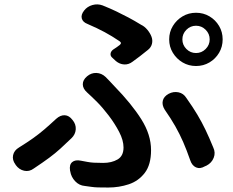

<svg xmlns="http://www.w3.org/2000/svg" viewBox="-20 -789 1040 858"><path d="M795 -613Q795 -588 813 -570Q831 -552 856 -552Q881 -552 899 -570Q917 -588 917 -613Q917 -638 899 -656Q881 -674 856 -674Q831 -674 813 -656Q795 -638 795 -613ZM736 -613Q736 -646 752.5 -673Q769 -700 796 -716Q823 -732 856 -732Q889 -732 916 -716Q943 -700 959 -673Q975 -646 975 -613Q975 -580 959 -553Q943 -526 916 -510Q889 -494 856 -494Q823 -494 796 -510Q769 -526 752.5 -553Q736 -580 736 -613ZM483 -530Q473 -538 474 -548.5Q475 -559 485 -567Q493 -572 501.5 -578Q510 -584 515 -588Q526 -597 514 -605Q480 -628 447.5 -645.5Q415 -663 371 -682Q350 -690 345.5 -706.5Q341 -723 356 -742Q370 -760 393 -766.5Q416 -773 438 -765Q473 -751 500 -738Q527 -725 553.5 -711Q580 -697 611 -678Q626 -671 638.5 -656Q651 -641 657 -625Q663 -609 659 -593Q655 -577 641 -566Q625 -553 605 -537.5Q585 -522 572 -513Q555 -500 535 -501Q515 -502 498 -516ZM293 -27Q289 -53 302.5 -64.5Q316 -76 341 -71Q358 -68 370.5 -65.5Q383 -63 399 -62Q415 -61 441 -61Q479 -61 505.5 -76.5Q532 -92 532 -130Q532 -162 512.5 -199.5Q493 -237 465.5 -273Q438 -309 414 -333Q404 -343 390.5 -356Q377 -369 369 -376Q350 -393 350 -412.5Q350 -432 369 -448Q388 -464 411 -463Q434 -462 452 -445Q458 -439 469.5 -427Q481 -415 491 -404Q568 -325 611.5 -256Q655 -187 655 -118Q655 -53 627 -16.5Q599 20 555.5 34.5Q512 49 464 49Q435 49 418 48.5Q401 48 388 46Q375 44 359 42Q334 40 316 21Q298 2 294 -23ZM896 -46Q874 -33 856 -41Q838 -49 830 -73Q814 -119 798.5 -154.5Q783 -190 763.5 -224.5Q744 -259 716 -299Q703 -320 707.5 -339Q712 -358 734 -370Q755 -381 777.5 -376.5Q800 -372 813 -351Q842 -310 862 -276.5Q882 -243 898.5 -208.5Q915 -174 933 -130Q944 -107 935 -84Q926 -61 903 -49ZM304 -253Q320 -234 318.5 -211Q317 -188 299 -171Q272 -145 249.5 -124.5Q227 -104 200 -84Q173 -64 131 -36Q111 -21 88 -26Q65 -31 50 -52L49 -54Q34 -74 38.5 -95.5Q43 -117 65 -130Q102 -153 128 -171.5Q154 -190 178 -210.5Q202 -231 231 -258Q250 -275 269.5 -274Q289 -273 304 -253Z"/></svg>

Font: Chiron GoRound TC SB
Style: Regular
Weight: 500
Designer: Ryoko NISHIZUKA 西塚涼子 (kana, bopomofo & ideographs); Paul D. Hunt (Latin, Greek & Cyrillic); Sandoll Communications 산돌커뮤니
Foundry: Adobe
Version: Version 1.000;hotconv 1.1.1;makeotfexe 2.6.0